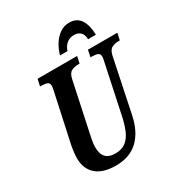

<svg xmlns="http://www.w3.org/2000/svg" viewBox="-213 -1063 1132 1215"><g transform="rotate(-30 353.0 -456.0)"><path d="M279 10Q185 10 136 -33Q87 -76 87 -154Q87 -174 91 -204Q95 -234 99 -252L173 -594Q176 -610 177.5 -618Q179 -626 179 -630Q179 -652 163 -658Q147 -664 122 -664H112L123 -714H412L401 -664H390Q364 -664 341.5 -653Q319 -642 311 -601L236 -249Q231 -227 226.5 -202Q222 -177 222 -155Q222 -58 314 -58Q362 -58 391.5 -81.5Q421 -105 438.5 -146.5Q456 -188 467 -241L543 -599Q548 -619 548 -630Q548 -652 532 -658Q516 -664 491 -664H481L491 -714H706L695 -664H684Q659 -664 636.5 -653Q614 -642 606 -600L526 -216Q504 -108 443 -49Q382 10 279 10ZM320 -771Q330 -809 351 -843.5Q372 -878 403 -900Q434 -922 473 -922Q528 -922 554.5 -881Q581 -840 582 -771H525Q524 -806 506.5 -822.5Q489 -839 460 -839Q432 -839 409.5 -823Q387 -807 374 -771Z"/></g></svg>

Font: Noto Serif ExtraCondensed
Style: Bold Italic
Weight: 700
Width: 2
Italic angle: -12°
Designer: Monotype Design Team
Foundry: Monotype Imaging Inc.
Version: Version 2.013; ttfautohint (v1.8.4.7-5d5b)